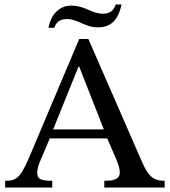

<svg xmlns="http://www.w3.org/2000/svg" viewBox="-20 -836 758 856"><path d="M714 0V-30C660 -30 640 -53 611 -119L374 -662H333L121 -160C73 -46 59 -30 3 -30V0H213V-30C166 -30 146 -36 146 -64C146 -82 151 -97 157 -113L202 -219H458L497 -129C510 -99 514 -81 514 -67C514 -32 475 -30 445 -30V0ZM443 -259H217L330 -539H333ZM496 -816C484 -782 464 -775 437 -775C390 -775 358 -811 298 -811C248 -811 208 -776 196 -712H222C232 -743 254 -751 279 -751C328 -751 358 -714 416 -714C471 -714 506 -742 522 -816Z"/></svg>

Font: STIX Two Math
Style: Regular
Weight: 400
Designer: Ross Mills, John Hudson & Paul Hanslow, Tiro Typeworks Ltd; with portions MicroPress Inc., with additions and correction
Foundry: Tiro Typeworks Ltd
Version: Version 2.02 b142